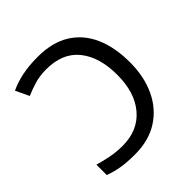

<svg xmlns="http://www.w3.org/2000/svg" viewBox="-195 -868 1022 1022"><g transform="rotate(-45 316.0 -357.0)"><path d="M243 10Q184 10 141.5 3Q99 -4 59 -19V-97Q100 -85 141.5 -77Q183 -69 229 -69Q344 -69 410 -146Q476 -223 476 -357Q476 -490 414 -567.5Q352 -645 229 -645Q181 -645 140.5 -633Q100 -621 67 -606L31 -682Q72 -702 125 -713Q178 -724 243 -724Q353 -724 425.5 -679Q498 -634 534.5 -551.5Q571 -469 571 -356Q571 -248 532 -165.5Q493 -83 420 -36.5Q347 10 243 10Z"/></g></svg>

Font: Noto IKEA Simplified Chinese
Style: Regular
Weight: 400
Designer: Monotype Design Team
Foundry: Monotype Imaging Inc.
Version: Version 1.100